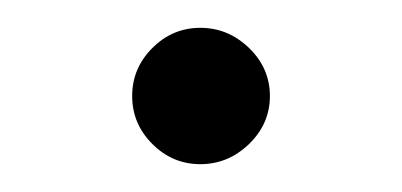

<svg xmlns="http://www.w3.org/2000/svg" viewBox="-20 -300 289 138"><path d="M89.5 -196.5Q75 -211 75 -231Q75 -251 89.5 -265.5Q104 -280 124 -280Q144 -280 159 -265.5Q174 -251 174 -231Q174 -211 159 -196.5Q144 -182 124 -182Q104 -182 89.5 -196.5Z"/></svg>

Font: Dihjauti
Style: Bold
Weight: 700
Designer: T. Christopher White
Version: Version 3.0.0